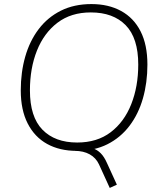

<svg xmlns="http://www.w3.org/2000/svg" viewBox="-20 -733 791 943"><path d="M519 190 466 74Q451 42 420.5 25Q390 8 347 8L390 -12Q417 -11 437.5 -4Q458 3 475 20Q492 37 506 69L554 174ZM357 8Q273 8 211.5 -26Q150 -60 116 -126.5Q82 -193 82 -289Q82 -378 104 -455Q126 -532 170 -590Q214 -648 279 -680.5Q344 -713 429 -713Q513 -713 575 -679Q637 -645 670.5 -579Q704 -513 704 -416Q704 -327 682 -250Q660 -173 616 -115Q572 -57 507.5 -24.5Q443 8 357 8ZM359 -33Q457 -33 523.5 -83.5Q590 -134 624.5 -221Q659 -308 659 -416Q659 -546 597.5 -609Q536 -672 426 -672Q329 -672 262.5 -621.5Q196 -571 161.5 -484.5Q127 -398 127 -289Q127 -159 188.5 -96Q250 -33 359 -33Z"/></svg>

Font: Nunito Sans 12pt ExtraLight
Style: Italic
Weight: 200
Italic angle: -9°
Designer: Vernon Adams
Foundry: Vernon Adams
Version: Version 3.101;gftools[0.9.27]